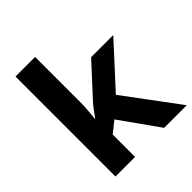

<svg xmlns="http://www.w3.org/2000/svg" viewBox="-206 -896 1032 1032"><g transform="rotate(-45 310.0 -380.0)"><path d="M227 -420Q227 -389 224.5 -358.5Q222 -328 219 -297H221Q236 -318 252 -339.5Q268 -361 286 -380L439 -546H607L390 -309L620 0H448L291 -221L227 -170V0H78V-760H227Z"/></g></svg>

Font: Noto Sans Thaana
Style: Bold
Weight: 700
Designer: David Williams
Foundry: Google Inc.
Version: Version 3.001; ttfautohint (v1.8.4.7-5d5b)